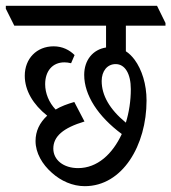

<svg xmlns="http://www.w3.org/2000/svg" viewBox="-56 -643 588 659"><path d="M235 -4C365 -4 447 -145 447 -298C447 -354 431 -404 406 -438C397 -450 387 -460 376 -467V-555H512V-564L483 -623H-36V-613L-7 -555H308V-480C263 -473 233 -437 233 -386C233 -316 281 -243 362 -183C330 -114 278 -66 212 -66C162 -66 127 -94 127 -133C127 -175 161 -204 234 -226L199 -293C175 -286 153 -278 135 -267C112 -291 99 -323 99 -354C99 -400 125 -429 165 -429C172 -429 180 -428 188 -426L200 -454C183 -471 159 -484 128 -484C70 -484 29 -442 29 -383C29 -332 58 -284 106 -246C80 -222 66 -193 66 -159C66 -118 89 -79 122 -50C153 -22 193 -4 235 -4ZM293 -365C293 -399 312 -423 341 -423C373 -423 393 -390 393 -337C393 -297 387 -258 376 -222C320 -268 293 -316 293 -365Z"/></svg>

Font: Noto Serif Devanagari ExtraCondensed
Style: Regular
Weight: 400
Width: 2
Designer: Universal Thirst, Indian Type Foundry and the Monotype Design Team
Foundry: Monotype Imaging Inc.
Version: Version 2.004